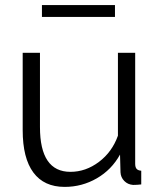

<svg xmlns="http://www.w3.org/2000/svg" viewBox="-20 -730 634 760"><path d="M146 -663.1V-710H435.1V-663.1ZM69.8 -214.8V-521H138.2V-227.1Q138.2 -49.8 258.8 -49.8Q319.3 -49.8 371.6 -89.1Q423.8 -128.4 446.8 -192.9V-521H515.1V-82Q515.1 -67.9 520.8 -61.5Q526.4 -55.2 539.1 -54.2V0Q522.9 2 506.8 2Q485.8 0.5 471.9 -13.7Q458 -27.8 457 -47.9L455.1 -118.2Q421.9 -58.1 363.3 -24.2Q304.7 9.8 235.8 9.8Q154.3 9.8 112.1 -47.1Q69.8 -104 69.8 -214.8Z"/></svg>

Font: Rawline
Style: Regular
Weight: 400
Designer: Matt McInerney, Pablo Impallari, Rodrigo Fuenzalida
Foundry: Matt McInerney, Pablo Impallari, Rodrigo Fuenzalida
Version: Version 4.020;PS 004.020;hotconv 1.0.88;makeotf.lib2.5.64775